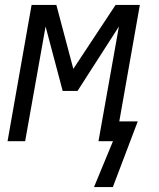

<svg xmlns="http://www.w3.org/2000/svg" viewBox="-20 -570 640 775"><path d="M436 0H377.5L460 -463L293 -203H233L164 -463L81.5 0H10.5L107.5 -550H207.5L276 -292L446.5 -550H544.5L461.5 -80H536L435.5 185H359.5Z"/></svg>

Font: JuliaMono Italic
Style: Regular
Weight: 400
Italic angle: -9°
Monospace: yes
Designer: cormullion
Foundry: corm
Version: Version 0.049; ttfautohint (v1.8.4)